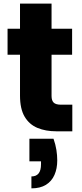

<svg xmlns="http://www.w3.org/2000/svg" viewBox="-20 -714 446 1044"><path d="M139.9 40.2H270.9Q282.1 71.9 286.7 101.4Q291.3 130.9 291.3 158.2Q291.3 202.9 276.1 237.2Q261 271.6 229.9 290.9Q198.8 310.2 150.8 310.2V245.4Q176.8 245.4 189.9 229Q203 212.7 203 178.8V163.1H139.9ZM88.8 -194.2V-694.3H260.3V-192.1Q260.3 -167.4 271.9 -156Q283.5 -144.7 312.2 -144.7H373.2V0H286.3Q228.4 0 183.9 -18.4Q139.4 -36.9 114.1 -79.3Q88.8 -121.8 88.8 -194.2ZM372.1 -416.3H21.1V-557.9H372.1Z"/></svg>

Font: Poppins Variable
Style: Regular
Weight: 100
Designer: Jonny Pinhorn
Foundry: Indian Type Foundry
Version: Version 6.000